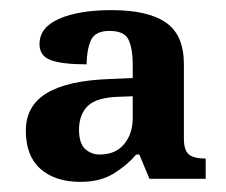

<svg xmlns="http://www.w3.org/2000/svg" viewBox="-20 -739 446 379"><path d="M139 -380Q89 -380 60 -405.5Q31 -431 31 -481Q31 -530 72 -555Q113 -580 196 -583L242 -585V-613Q242 -642 234 -660Q226 -678 196 -678Q167 -678 159 -658.5Q151 -639 151 -612Q104 -612 81 -620Q58 -628 58 -652Q58 -685 97 -702Q136 -719 200 -719Q272 -719 307.5 -694.5Q343 -670 343 -612V-465Q343 -443 352.5 -434.5Q362 -426 386 -426V-386H275L255 -434H249Q231 -413 204.5 -396.5Q178 -380 139 -380ZM177 -434Q208 -434 225 -454.5Q242 -475 242 -506V-549L216 -548Q171 -547 153.5 -530Q136 -513 136 -483Q136 -456 148 -445Q160 -434 177 -434Z"/></svg>

Font: Noto Serif Myanmar SemiBold
Style: Regular
Weight: 600
Designer: Ben Mitchell and the Monotype Design Team
Foundry: Monotype Imaging Inc.
Version: Version 2.106; ttfautohint (v1.8.4.7-5d5b)